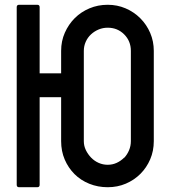

<svg xmlns="http://www.w3.org/2000/svg" viewBox="-20 -798 712 804"><path d="M136 -14H60Q50 -14 50 -24V-768Q50 -778 60 -778H136Q146 -778 146 -768V-491H236V-585Q236 -626 251.5 -661Q267 -696 293 -722Q319 -748 354.5 -763Q390 -778 431 -778Q471 -778 506 -763Q541 -748 567.5 -721.5Q594 -695 609 -660Q624 -625 624 -585V-207Q624 -166 609 -131Q594 -96 568 -70Q542 -44 507 -29Q472 -14 431 -14Q390 -14 354 -28.5Q318 -43 292 -69Q266 -95 251 -130Q236 -165 236 -207V-391H146V-24Q146 -14 136 -14ZM528 -207V-585Q528 -626 500 -654Q472 -682 431 -682Q411 -682 393 -674.5Q375 -667 361 -654Q347 -641 339 -623Q331 -605 331 -585V-207Q331 -187 339.5 -169.5Q348 -152 361.5 -138Q375 -124 393 -116Q411 -108 431 -108Q451 -108 468.5 -116Q486 -124 500 -138V-137Q513 -151 520.5 -169Q528 -187 528 -207Z"/></svg>

Font: Kanalisirung
Style: Regular
Weight: 500
Designer: Peter Wiegel
Foundry: Peter Wiegel
Version: 1.000